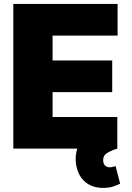

<svg xmlns="http://www.w3.org/2000/svg" viewBox="-20 -747 662 965"><path d="M46.9 0V-727.3H571V-568.2H244.3V-443.2H544V-284.1H244.3V-159.1H569.6V0ZM498.6 197.4Q449.2 197.4 415.3 172.9Q381.4 148.4 367.9 103.7Q358.7 73.2 360.6 41.5Q362.6 9.9 374.8 -14.6Q387.1 -39.1 407.7 -48.3L569.6 0Q535.2 10.7 516.7 23.1Q498.2 35.5 498.6 56.8Q498.2 74.9 507.6 84.3Q517 93.8 531.2 93.8Q540.5 93.8 547.4 91.4Q554.3 89.1 561.1 88.1L583.8 176.1Q569.6 183.6 548.3 190.5Q527 197.4 498.6 197.4Z"/></svg>

Font: Inter UI Black
Style: Regular
Weight: 900
Designer: Rasmus Andersson
Foundry: rsms
Version: 3.2;8d6f07862